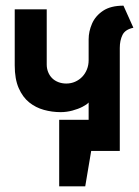

<svg xmlns="http://www.w3.org/2000/svg" viewBox="-20 -533 491 678"><path d="M189 -110V125H281L302 0H353V-110ZM293 0H403V-364Q403 -390 412.5 -409.5Q422 -429 451 -435L416 -513Q371 -513 344 -495Q317 -477 305 -449.5Q293 -422 293 -394V-320Q293 -303 287 -288Q281 -273 270.5 -262Q260 -251 245.5 -244.5Q231 -238 214 -238Q199 -238 186 -243Q173 -248 164 -257Q155 -266 150 -278.5Q145 -291 145 -305V-500H32V-302Q32 -254 46 -222Q60 -190 83 -171.5Q106 -153 135 -145Q164 -137 194 -137Q215 -137 235.5 -142.5Q256 -148 271.5 -156Q287 -164 293 -171Z"/></svg>

Font: Advent Pro
Style: Regular
Weight: 400
Designer: VivaRado, Andreas Kalpakidis
Foundry: VivaRado, Andreas Kalpakidis
Version: Version 3.000